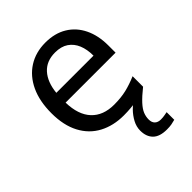

<svg xmlns="http://www.w3.org/2000/svg" viewBox="-217 -662 997 997"><g transform="rotate(-45 282.0 -163.0)"><path d="M389 116Q389 138 401 149.5Q413 161 434 161Q451 161 462.5 158.5Q474 156 482 155V211Q468 215 454 217.5Q440 220 420 220Q367 220 342 195Q317 170 317 126Q317 97 331.5 70Q346 43 367.5 21Q389 -1 409 -15L489 -25Q449 7 427 31Q405 55 397 75Q389 95 389 116ZM292 -546Q361 -546 410.5 -516Q460 -486 486.5 -431.5Q513 -377 513 -304V-251H146Q148 -160 192.5 -112.5Q237 -65 317 -65Q368 -65 407.5 -74.5Q447 -84 489 -102V-25Q448 -7 408 1.5Q368 10 313 10Q237 10 178.5 -21Q120 -52 87.5 -113.5Q55 -175 55 -264Q55 -352 84.5 -415Q114 -478 167.5 -512Q221 -546 292 -546ZM291 -474Q228 -474 191.5 -433.5Q155 -393 148 -321H421Q421 -367 407 -401Q393 -435 364.5 -454.5Q336 -474 291 -474Z"/></g></svg>

Font: Noto Sans Oriya
Style: Regular
Weight: 400
Designer: Amélie Bonet and Sol Matas
Foundry: Google LLC
Version: Version 2.006